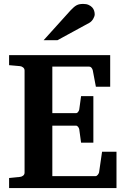

<svg xmlns="http://www.w3.org/2000/svg" viewBox="-20 -949 638 969"><path d="M25.9 0V-50.8L81.1 -56.2Q89.8 -57.1 96.9 -62.7Q104 -68.4 104 -78.1V-592.8Q104 -602.5 96.9 -608.4Q89.8 -614.3 81.1 -615.2L25.9 -620.1V-670.9H536.1V-511.2H463.9L448.2 -594.2Q446.3 -601.6 441.7 -607.2Q437 -612.8 430.2 -612.8H244.1V-377.9H362.8Q369.6 -377.9 374.3 -384.3Q378.9 -390.6 379.9 -396L389.2 -463.9H451.2V-229H389.2L379.9 -296.9Q378.9 -302.2 374.3 -308.6Q369.6 -314.9 362.8 -314.9H244.1V-60.1H461.9Q468.3 -60.1 473.6 -66.9Q479 -73.7 480 -79.1L495.1 -183.1H567.9V0ZM458 -876.5Q458 -871.6 455.8 -865.5Q453.6 -859.4 450.2 -853.5Q446.8 -847.7 441.9 -842.5Q437 -837.4 432.1 -834.5L270 -746.1H200.2L336.9 -897.5Q345.7 -906.7 352.8 -912.8Q359.9 -918.9 366.9 -922.6Q374 -926.3 381.8 -927.7Q389.6 -929.2 399.9 -929.2Q416 -929.2 427 -924.3Q438 -919.4 445.1 -911.9Q452.1 -904.3 455.1 -894.8Q458 -885.3 458 -876.5Z"/></svg>

Font: Charis SIL
Style: Bold
Weight: 700
Foundry: SIL International
Version: Version 4.112